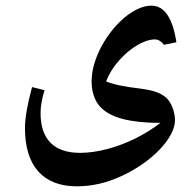

<svg xmlns="http://www.w3.org/2000/svg" viewBox="-20 -540 676 677"><path d="M251 117C304 117 357 105 410 80C518 30 597 -55 597 -116C597 -146 583 -183 563 -198C543 -214 518 -222 472 -228C420 -234 380 -242 354 -253C365 -280 380 -305 400 -327C441 -373 490 -401 526 -401C538 -401 548 -395 558 -382L602 -391C589 -476 560 -520 514 -520C485 -520 453 -506 420 -479C353 -423 303 -329 303 -254C303 -220 311 -193 327 -171C355 -134 411 -113 500 -108C514 -107 530 -107 546 -107C519 -86 489 -68 458 -52C393 -20 322 -1 263 -1C170 -1 123 -49 123 -142C123 -165 128 -192 137 -222L93 -233C76 -170 68 -122 68 -88C68 45 132 117 251 117Z"/></svg>

Font: Noto Naskh Arabic UI
Style: Bold
Weight: 700
Designer: Monotype Design Team, David Williams, Mohamad Dakak and Nizar Qandah
Foundry: Monotype Imaging Inc.
Version: Version 2.016